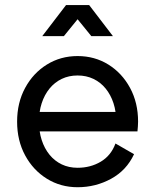

<svg xmlns="http://www.w3.org/2000/svg" viewBox="-20 -743 624 772"><path d="M85 -293V-214.8H444.3L478.5 -293ZM444.3 -166Q426.3 -117.2 385 -92.8Q343.8 -68.4 292 -68.4Q256.8 -68.4 228.3 -82Q199.7 -95.7 179.2 -120.8Q158.7 -146 147.7 -179.9Q136.7 -213.9 136.7 -253.9Q136.7 -294.4 147.7 -328.1Q158.7 -361.8 179.2 -387Q199.7 -412.1 228.3 -425.8Q256.8 -439.5 292 -439.5Q327.1 -439.5 355.7 -425.8Q384.3 -412.1 404.8 -387Q425.3 -361.8 436.3 -328.1Q447.3 -294.4 447.3 -253.9Q447.3 -243.7 446.5 -234.1Q445.8 -224.6 444.3 -214.8H532.7Q533.7 -224.6 534.4 -234.4Q535.2 -244.1 535.2 -253.9Q535.2 -330.1 502.9 -389.6Q470.7 -449.2 415.8 -483.4Q360.8 -517.6 292 -517.6Q223.6 -517.6 168.5 -483.4Q113.3 -449.2 81.1 -389.6Q48.8 -330.1 48.8 -253.9Q48.8 -177.7 81.1 -118.2Q113.3 -58.6 168.5 -24.4Q223.6 9.8 292 9.8Q364.7 9.8 426.8 -24.2Q488.8 -58.1 519 -123ZM347.2 -597.7H434.1L338.4 -722.7H245.6ZM236.8 -597.7 338.4 -722.7H245.6L149.9 -597.7Z"/></svg>

Font: Giphurs
Style: Regular
Weight: 400
Version: Version 2.010